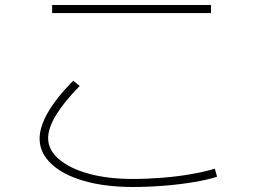

<svg xmlns="http://www.w3.org/2000/svg" viewBox="-20 -728 1040 766"><path d="M510 18Q400 18 316 -6Q232 -30 185 -74Q138 -118 138 -175Q138 -222 171.5 -280Q205 -338 272 -406L298 -385Q236 -322 204 -269.5Q172 -217 172 -177Q172 -130 215 -93Q258 -56 334 -35Q410 -14 510 -14Q567 -14 629 -19Q691 -24 746.5 -34Q802 -44 837 -55L846 -23Q810 -11 753.5 -1.5Q697 8 633.5 13Q570 18 510 18ZM188 -676V-708H822V-676Z"/></svg>

Font: M PLUS 1 ExtraLight
Style: Regular
Weight: 250
Version: Version 1.001